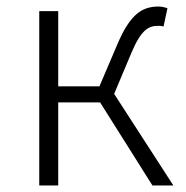

<svg xmlns="http://www.w3.org/2000/svg" viewBox="-20 -567 568 587"><path d="M329 -280 382 -406C412 -477 435 -488 463 -488C471 -488 473 -488 480 -486L492 -542C486 -544 475 -547 465 -547C416 -547 379 -526 339 -432L284 -303H158V-533H100V0H158V-254H286L446 0H510Z"/></svg>

Font: Noto Sans Japanese Light
Style: Regular
Weight: 300
Designer: Ryoko NISHIZUKA (kana & ideographs); Paul D. Hunt (Latin, Greek & Cyrillic); Wenlong ZHANG (bopomofo); Sandoll Communica
Foundry: Adobe Systems Incorporated
Version: Version 1.000;PS 1;hotconv 1.0.78;makeotf.lib2.5.61930